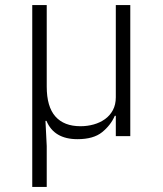

<svg xmlns="http://www.w3.org/2000/svg" viewBox="-20 -536 640 756"><path d="M107 200V-516H164V-195Q164 -116 198 -77.5Q232 -39 297 -39Q324 -39 349 -46Q374 -53 393.5 -67Q413 -81 424.5 -102.5Q436 -124 436 -153V-516H493V0H436V-80H432Q416 -43 382 -15.5Q348 12 285 12Q193 12 163 -60H159L164 39V200Z"/></svg>

Font: IBM Plex Mono Light
Style: Regular
Weight: 300
Monospace: yes
Designer: Mike Abbink, Paul van der Laan, Pieter van Rosmalen
Foundry: Bold Monday
Version: Version 2.3